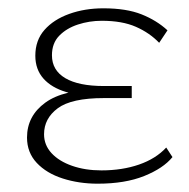

<svg xmlns="http://www.w3.org/2000/svg" viewBox="-20 -436 455 462"><path d="M215 6Q170 6 131 -6.5Q92 -19 68.5 -44Q45 -69 45 -105Q45 -157 89 -189Q133 -221 223 -221V-204Q175 -204 139.5 -214.5Q104 -225 84.5 -247Q65 -269 65 -302Q65 -339 87 -364Q109 -389 146.5 -402.5Q184 -416 229 -416Q284 -416 320.5 -401.5Q357 -387 383 -363L363 -333Q340 -357 307 -371.5Q274 -386 225 -386Q195 -386 167.5 -377Q140 -368 122.5 -350Q105 -332 105 -303Q105 -267 137 -248Q169 -229 230 -229H297V-200H230Q152 -200 119 -175.5Q86 -151 86 -113Q86 -87 104 -67.5Q122 -48 153.5 -37Q185 -26 224 -26Q274 -26 314.5 -40Q355 -54 380 -81L395 -58Q373 -31 327 -12.5Q281 6 215 6Z"/></svg>

Font: Ysabeau Infant ExtraLight
Style: Regular
Weight: 250
Designer: Christian Thalmann (Catharsis Fonts)
Version: Version 2.001;gftools[0.9.30]; featfreeze: ss01,ss02,lnum